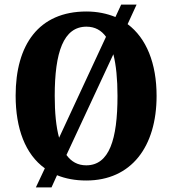

<svg xmlns="http://www.w3.org/2000/svg" viewBox="-20 -775 749 835"><path d="M175 -43 136 40H204L228 -13C265 2 307 10 355 10C551 10 661 -137 661 -358C661 -499 617 -609 535 -670L574 -755H507L482 -701C445 -716 403 -725 356 -725C148 -725 48 -580 48 -359C48 -216 90 -104 175 -43ZM441 -615 237 -176C224 -223 218 -285 218 -358C218 -548 256 -659 356 -659C393 -659 421 -643 441 -615ZM355 -56C318 -56 290 -72 269 -101L473 -539C485 -492 491 -431 491 -358C491 -168 455 -56 355 -56Z"/></svg>

Font: Noto Serif Sinhala Condensed ExtraBold
Style: Regular
Weight: 800
Width: 3
Designer: Jelle Bosma - Monotype Design Team
Foundry: Monotype Imaging Inc.
Version: Version 2.007